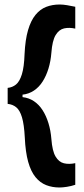

<svg xmlns="http://www.w3.org/2000/svg" viewBox="-20 -714 371 852"><path d="M14 -253V-324Q35 -326 51 -339Q67 -352 77 -384Q87 -416 89 -474Q92 -538 104.5 -580.5Q117 -623 137.5 -648Q158 -673 185 -683.5Q212 -694 245 -694Q259 -694 277.5 -691Q296 -688 314 -684V-587Q287 -593 264.5 -588Q242 -583 227 -558.5Q212 -534 208 -480Q205 -442 195 -409.5Q185 -377 169 -352Q153 -327 130.5 -312Q108 -297 80 -294V-283Q108 -280 130.5 -265Q153 -250 169 -225Q185 -200 195 -167.5Q205 -135 208 -97Q212 -44 226.5 -19.5Q241 5 263.5 10.5Q286 16 314 10V106Q296 112 277 115Q258 118 244 118Q212 118 185 107.5Q158 97 137.5 72Q117 47 105 4Q93 -39 90 -104Q87 -162 77.5 -193.5Q68 -225 52 -238Q36 -251 14 -253Z"/></svg>

Font: Bricolage Grotesque 72pt SemiBold
Style: Regular
Weight: 600
Version: Version 1.001;gftools[0.9.33.dev8+g029e19f]